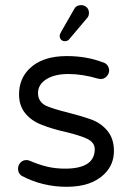

<svg xmlns="http://www.w3.org/2000/svg" viewBox="-20 -719 509 743"><path d="M402.3 -446.3Q402.3 -456.5 396 -465.8Q389.6 -474.6 377.9 -478H377.4Q314.9 -502 238.3 -502Q142.6 -502 92.8 -452.1Q53.7 -413.1 53.7 -353.5Q53.7 -310.1 77.6 -280.8Q101.6 -251 142.1 -235.8Q184.1 -219.2 235.8 -208Q259.8 -202.1 283.2 -194.8Q307.6 -187 317.9 -181.6Q346.7 -167.5 346.7 -141.6Q346.7 -112.3 328.6 -93.8Q300.8 -66.4 232.4 -66.4Q194.3 -66.4 162.6 -74Q130.9 -81.5 96.7 -96.2Q89.8 -99.6 82 -99.6Q68.4 -99.6 59.1 -89.8Q49.8 -79.6 49.8 -65.4Q49.8 -48.8 63 -39.1Q143.6 3.9 238.3 3.9Q334.5 3.9 384.8 -46.4Q420.9 -82.5 420.9 -134.8Q420.9 -180.2 397.9 -210Q374.5 -240.2 336.4 -255.4Q295.9 -270 243.7 -283.2Q186 -297.4 157.2 -310.1Q148.4 -314.5 141.6 -321.3Q127 -335.9 127 -358.4Q127 -392.6 160.6 -413.1Q192.4 -432.6 245.1 -432.6Q298.8 -432.6 357.9 -415L369.6 -413.1Q382.8 -413.1 392.6 -423.3Q402.3 -433.6 402.3 -446.3ZM248.5 -567.9 316.4 -648.4Q324.2 -656.2 324.2 -668.9Q324.2 -682.6 315.4 -690.9Q306.6 -699.2 293.9 -699.2Q274.9 -699.2 266.6 -683.1L216.8 -596.2Q210.9 -585.9 210.9 -580.6Q210.9 -570.8 216.6 -565.2Q222.2 -559.6 231.9 -559.6Q241.7 -559.6 248.5 -567.9Z"/></svg>

Font: YuPearl-Light
Style: Light
Weight: 300
Designer: Max Yao
Foundry: Max-Everyday
Version: Version 1.011; ttfautohint (v1.8.3)